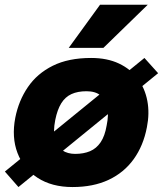

<svg xmlns="http://www.w3.org/2000/svg" viewBox="-24 -765 674 794"><path d="M52.3 8.5 -3.8 -55.6 573.3 -525.3 629.9 -462.3ZM275.9 8.5Q190 8.5 131.3 -29.8Q72.6 -68 48.2 -132.8Q23.7 -197.5 39.2 -278Q53.2 -349 91.4 -404.9Q129.6 -460.9 194.3 -493.1Q258.9 -525.3 352.8 -525.3Q419.2 -525.3 467.9 -502.3Q516.6 -479.3 546.1 -439.3Q575.6 -399.3 585.3 -347.8Q595 -296.3 583.5 -238.9Q569 -162.5 528.8 -106.7Q488.6 -51 425.2 -21.3Q361.8 8.5 275.9 8.5ZM286.8 -128.6Q321.9 -128.6 348.2 -139.7Q374.6 -150.8 392.1 -176.6Q409.7 -202.4 417.1 -246.4Q426.1 -289.9 419.6 -321.5Q413.1 -353 391.8 -370.4Q370.5 -387.7 333.8 -387.7Q297.2 -387.7 271.4 -375.9Q245.6 -364.1 229.3 -337.8Q213 -311.5 204.5 -269Q195 -220.4 203.3 -189.1Q211.6 -157.7 233.7 -143.2Q255.8 -128.6 286.8 -128.6ZM260.2 -567 389.8 -745.5H587.1L403.6 -567Z"/></svg>

Font: REM Medium
Style: Italic
Weight: 500
Italic angle: -11°
Designer: Octavio Pardo
Foundry: Ashler Design
Version: Version 1.005;gftools[0.9.28]